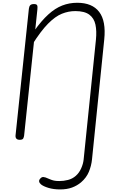

<svg xmlns="http://www.w3.org/2000/svg" viewBox="-20 -1034 864 1420"><path d="M424.5 367Q376 367 338.2 355.5Q300.5 344 283 329.5Q271.5 319.5 269.5 308.8Q267.5 298 277.5 287Q289 274 300.5 275.2Q312 276.5 317 278.5Q336 286 349.8 292Q363.5 298 379 301.5Q394.5 305 418.5 305Q450.5 305 483 296.8Q515.5 288.5 540.5 266.5Q565.5 244.5 580.2 211.5Q595 178.5 598.5 146.5L689.5 -740.5Q696 -804 686 -851.5Q676 -899 640.8 -925.5Q605.5 -952 536.5 -952Q486 -952 437.2 -932.2Q388.5 -912.5 335.5 -859Q282.5 -805.5 218.5 -704L233 -805.5Q287 -881.5 337.5 -927.2Q388 -973 440.2 -993.2Q492.5 -1013.5 551 -1013.5Q662 -1013.5 713.5 -946Q765 -878.5 751 -742L660.5 144.5Q655.5 193 637.2 236.8Q619 280.5 579.5 314.5Q550.5 339 512.8 353Q475 367 424.5 367ZM126 0Q108.5 0 101 -8.8Q93.5 -17.5 95 -33L193.5 -969Q195.5 -986.5 203.5 -995.2Q211.5 -1004 231.5 -1004Q250.5 -1004 254.8 -994.5Q259 -985 256.5 -964.5L158.5 -32.5Q157.5 -22.5 152.5 -11.2Q147.5 0 126 0Z"/></svg>

Font: Edu NSW ACT Cursive
Style: Regular
Weight: 400
Designer: Tina and Corey Anderson, Eben Sorkin, Mirko Velimirovic
Foundry: Sorkin Type Co.
Version: Version 2.000